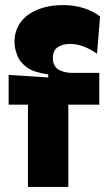

<svg xmlns="http://www.w3.org/2000/svg" viewBox="-20 -736 426 756"><path d="M90 0V-324H14V-441L170 -431V-443Q113 -451 87 -470Q58 -491 48 -518Q37 -546 37 -570Q37 -615 61 -648Q84 -680 128 -698Q172 -716 227 -716Q272 -716 310 -704Q350 -691 374 -671L362 -524Q340 -541 309 -553Q283 -563 256 -563Q226 -563 207 -550Q188 -537 188 -506Q188 -488 197 -475Q205 -462 223 -456Q242 -449 266 -449H371V-324H249V0Z"/></svg>

Font: Bricolage Grotesque 36pt ExtraBold
Style: Regular
Weight: 800
Designer: Mathieu Triay
Foundry: Atelier Triay
Version: Version 1.000;gftools[0.9.30]